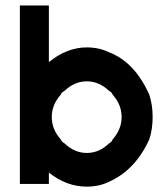

<svg xmlns="http://www.w3.org/2000/svg" viewBox="-20 -687 629 717"><path d="M304.2 10Q228.3 10 162.5 -42.5V0H54.2V-666.7H162.5V-455Q230 -510 304.2 -510Q350 -510 387.5 -491.7Q483.3 -455 537.5 -333.3Q550 -295.8 550 -250Q550 -204.2 537.5 -166.7Q485.8 -52.5 387.5 -8.3Q350 10 304.2 10ZM387.5 -151.7Q397.5 -156.7 400.8 -166.7Q434.2 -204.2 434.2 -250Q434.2 -295.8 400.8 -333.3Q397.5 -342.5 387.5 -347.5Q350 -383.3 304.2 -383.3Q258.3 -383.3 220.8 -347.5Q209.2 -341.7 206.7 -333.3Q173.3 -295.8 173.3 -250Q173.3 -204.2 206.7 -166.7Q210 -157.5 220.8 -151.7Q258.3 -115.8 304.2 -115.8Q350 -115.8 387.5 -151.7Z"/></svg>

Font: 0xA000
Style: Bold
Weight: 700
Version: Version 0.1